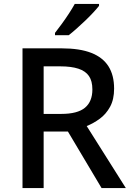

<svg xmlns="http://www.w3.org/2000/svg" viewBox="-20 -961 673 981"><path d="M295 -714Q387 -714 446 -691Q505 -668 534 -622.5Q563 -577 563 -508Q563 -453 542.5 -415.5Q522 -378 490 -354.5Q458 -331 423 -317L623 0H499L327 -289H203V0H95V-714ZM288 -622H203V-379H293Q376 -379 414 -410.5Q452 -442 452 -504Q452 -547 434.5 -572.5Q417 -598 380.5 -610Q344 -622 288 -622ZM486 -931Q475 -917 456.5 -897Q438 -877 415.5 -855.5Q393 -834 371 -814.5Q349 -795 331 -781H261V-793Q276 -812 295 -838Q314 -864 332 -891.5Q350 -919 362 -941H486Z"/></svg>

Font: Noto Sans Armenian Medium
Style: Regular
Weight: 500
Designer: Monotype Design Team
Foundry: Monotype Imaging Inc.
Version: Version 2.007